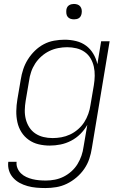

<svg xmlns="http://www.w3.org/2000/svg" viewBox="-20 -729 640 972"><path d="M210 223Q187 223 164 221Q141 219 119.5 213Q98 207 79.5 197Q61 187 46.5 171Q32 155 25.5 134Q19 113 22 90H64Q62 107 68.5 122.5Q75 138 86.5 149Q98 160 113 167Q128 174 144.5 178Q161 182 178 183.5Q195 185 212 185Q235 185 258 180.5Q281 176 302 165.5Q323 155 341.5 138.5Q360 122 372.5 101.5Q385 81 392.5 59Q400 37 403 14L422 -97Q408 -72 387 -51Q366 -30 340 -16.5Q314 -3 286.5 2.5Q259 8 232 8Q203 8 175.5 1.5Q148 -5 125.5 -21Q103 -37 88.5 -60Q74 -83 68 -110.5Q62 -138 62.5 -167Q63 -196 68 -226L85 -326Q89 -352 97.5 -378Q106 -404 121 -428Q136 -452 156.5 -472Q177 -492 201.5 -505Q226 -518 253.5 -523Q281 -528 307 -528Q337 -528 365.5 -521Q394 -514 416 -497.5Q438 -481 452.5 -456.5Q467 -432 473 -404L492 -520H535L445 21Q441 48 432 75Q423 102 406.5 126Q390 150 367 169.5Q344 189 318 201.5Q292 214 264.5 218.5Q237 223 210 223ZM246 -30Q268 -30 290.5 -34Q313 -38 334.5 -48Q356 -58 375 -74.5Q394 -91 406.5 -110.5Q419 -130 427 -152.5Q435 -175 438 -197L455 -297Q459 -321 459.5 -345Q460 -369 455 -391.5Q450 -414 438.5 -433.5Q427 -453 408.5 -466Q390 -479 367 -484.5Q344 -490 320 -490Q298 -490 274.5 -485.5Q251 -481 229.5 -470.5Q208 -460 189.5 -443.5Q171 -427 158 -407Q145 -387 137.5 -364.5Q130 -342 127 -319L110 -219Q106 -195 105.5 -171.5Q105 -148 110.5 -126Q116 -104 128 -85Q140 -66 158.5 -53.5Q177 -41 199.5 -35.5Q222 -30 246 -30ZM355 -631Q345 -631 336.5 -634Q328 -637 322.5 -644Q317 -651 316 -660.5Q315 -670 316 -680Q317 -686 320 -692Q323 -698 329 -702Q335 -706 341.5 -707.5Q348 -709 354 -709Q364 -709 372.5 -706Q381 -703 386.5 -696Q392 -689 393.5 -679.5Q395 -670 393 -660Q392 -654 389 -648Q386 -642 380.5 -638Q375 -634 368 -632.5Q361 -631 355 -631Z"/></svg>

Font: Iosevka XLt Ex Obl
Style: Regular
Weight: 200
Width: 7
Italic angle: -9°
Monospace: yes
Designer: Belleve Invis
Foundry: Belleve Invis
Version: Version 32.5.0; ttfautohint (v1.8.4)